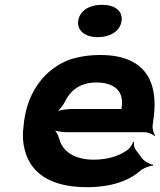

<svg xmlns="http://www.w3.org/2000/svg" viewBox="-20 -766 663 796"><path d="M396 -538C348 -538 306 -531 266 -518C167 -479 97 -390 80 -265L78 -246C73 -211 74 -178 82 -147C104 -55 181 10 340 10C441 10 513 -16 560 -57C574 -69 602 -80 614 -79L615 -83C602 -84 577 -98 568 -111L542 -146C536 -154 534 -169 536 -177L532 -178C530 -170 520 -153 511 -146C476 -120 428 -104 368 -104C287 -104 238 -140 225 -192C222 -206 210 -226 200 -233L196 -229C206 -223 236 -218 256 -218H579C593 -218 614 -209 621 -202L623 -204C617 -212 611 -234 613 -248L617 -278C638 -434 576 -538 396 -538ZM485 -326 484 -320C484 -317 482 -311 484 -310L487 -312C486 -314 479 -314 475 -314H275C254 -314 219 -308 206 -301L210 -297C223 -305 241 -328 249 -344C270 -389 311 -424 379 -424C455 -424 493 -387 485 -326ZM385 -612C439 -612 478 -638 484 -679C490 -720 457 -746 403 -746C349 -746 310 -721 304 -679C299 -639 333 -612 385 -612Z"/></svg>

Font: Asimov
Style: EdgeWideIt
Weight: 500
Designer: Google
Version: Version 2.000980: 2014